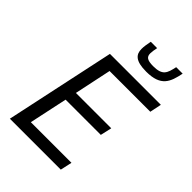

<svg xmlns="http://www.w3.org/2000/svg" viewBox="-260 -1021 1133 1133"><g transform="rotate(45 307.0 -454.5)"><path d="M415 -765C537 -765 558 -825 575 -909H521C508 -849 499 -817 421 -817C368 -817 355 -831 355 -859C355 -872 358 -889 362 -909H309C304 -884 300 -861 300 -841C300 -795 324 -765 415 -765ZM189 -688 42 0H467L483 -73H144L195 -312H489L505 -383H210L259 -615H599L614 -688Z"/></g></svg>

Font: Saira UNSAM
Style: Italic
Weight: 400
Italic angle: -12°
Designer: Hector Gatti with collaboration of the Omnibus-Type team
Foundry: Omnibus-Type
Version: Version 0.072;PS 000.072;hotconv 1.0.88;makeotf.lib2.5.64775